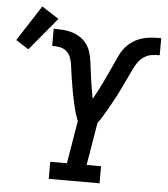

<svg xmlns="http://www.w3.org/2000/svg" viewBox="-148 -890 821 941"><g transform="rotate(5 262.5 -419.5)"><path d="M127 0V-84H209L244 -294Q238 -310 232.5 -327Q227 -344 223 -361.5Q219 -379 215 -396.5Q211 -414 208 -431.5Q205 -449 202 -466.5Q199 -484 196 -502Q193 -520 191 -538Q189 -556 186 -573.5Q183 -591 176 -607Q169 -623 155 -634Q141 -645 123 -648Q105 -651 87 -651V-735Q110 -735 133.5 -733.5Q157 -732 179 -725Q201 -718 219.5 -705.5Q238 -693 251 -675Q264 -657 270.5 -635Q277 -613 280 -590.5Q283 -568 286 -545Q289 -522 292 -499.5Q295 -477 299 -454Q303 -431 307 -409Q319 -430 330.5 -452Q342 -474 352.5 -496Q363 -518 373.5 -540.5Q384 -563 394 -585Q404 -607 414.5 -629.5Q425 -652 441 -671.5Q457 -691 478 -704.5Q499 -718 522.5 -725Q546 -732 569.5 -733.5Q593 -735 616 -735V-651Q597 -651 578 -648.5Q559 -646 542 -635.5Q525 -625 512.5 -608.5Q500 -592 491.5 -574Q483 -556 474.5 -538Q466 -520 457.5 -502.5Q449 -485 440.5 -467Q432 -449 422.5 -431.5Q413 -414 403.5 -396.5Q394 -379 384 -361.5Q374 -344 363.5 -327Q353 -310 341 -294L306 -84H377V0ZM-28 -624 -91 -664 22 -839 106 -785Z"/></g></svg>

Font: Iosevka Curly Slab MdExObl
Style: Regular
Weight: 500
Width: 7
Italic angle: -9°
Monospace: yes
Designer: Belleve Invis
Foundry: Belleve Invis
Version: Version 11.1.0; ttfautohint (v1.8.3)